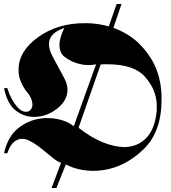

<svg xmlns="http://www.w3.org/2000/svg" viewBox="-20 -839 851 953"><path d="M543 -701Q622 -671 670.5 -622.5Q719 -574 745 -521Q761 -487 769.5 -454Q778 -421 780 -393Q781 -382 781.5 -371Q782 -360 782 -349Q783 -185 692.5 -98Q602 -11 494 5Q481 7 468.5 8Q456 9 444 9Q407 9 371.5 1Q336 -7 307 -23L260 94H236L283 -31Q265 -37 244.5 -53.5Q224 -70 202 -88Q193 -95 183.5 -103Q174 -111 165 -117Q145 -131 126 -140.5Q107 -150 89 -150Q68 -150 49 -134Q30 -118 16 -78L0 -79Q19 -162 69.5 -202Q120 -242 178 -250Q187 -252 196 -252.5Q205 -253 214 -253Q255 -253 290.5 -241.5Q326 -230 346 -212L457 -520Q449 -518 440.5 -517Q432 -516 423 -516Q412 -516 400.5 -517Q389 -518 378 -521Q357 -525 337 -534.5Q317 -544 299 -558Q286 -569 280.5 -583.5Q275 -598 275 -614Q275 -622 276 -631Q277 -640 280 -649Q283 -662 288 -675Q293 -688 299 -700Q256 -685 239.5 -665Q223 -645 223 -621Q223 -595 237.5 -566Q252 -537 269 -507L270 -504Q287 -475 301 -447Q315 -419 315 -393Q315 -341 265 -301Q215 -261 155 -259H149Q100 -258 58 -290.5Q16 -323 0 -401L16 -402Q26 -371 37.5 -349.5Q49 -328 61 -314Q73 -298 85.5 -291Q98 -284 109 -284Q123 -284 132 -294.5Q141 -305 141 -321Q141 -333 135.5 -347.5Q130 -362 118 -377Q106 -391 97.5 -405.5Q89 -420 83 -435Q77 -449 74.5 -463.5Q72 -478 72 -492Q72 -585 169 -654.5Q266 -724 400 -724Q420 -724 440 -722.5Q460 -721 480 -717L500 -713Q510 -711 520 -708L559 -819H583ZM480 -520 370 -205Q432 -156 489.5 -133Q547 -110 595 -109Q660 -109 703 -151Q746 -193 756 -275Q757 -279 757.5 -283.5Q758 -288 758 -292V-323Q754 -397 699 -458.5Q644 -520 514 -520H497Q489 -520 480 -519Z"/></svg>

Font: Fette UNZ Fraktur
Style: Regular
Weight: 900
Foundry: UNZ1 Extensions by Catfonts.de
Version: Version 0.000 2012 initial release